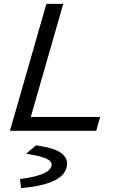

<svg xmlns="http://www.w3.org/2000/svg" viewBox="-20 -675 654 991"><path d="M219.4 -655H306.4L118.4 0H31.4ZM51.3 0 71.5 -71.4H496.9L476.7 0ZM88.8 295.9 83.5 250.5 84.2 249.1Q151.5 239.7 186.4 227.4Q221.2 215.2 233.9 201.2Q246.6 187.2 246.6 173.6Q246.6 163.5 236.4 154.3Q226.2 145 198.3 136.2Q170.5 127.3 117.2 118.9V116.2L165.9 75Q258.4 88.4 292.4 112.6Q326.3 136.8 326.3 168.3Q326.3 190.4 315.1 210.6Q303.9 230.8 277 247.9Q250 265.1 204 277.4Q158 289.6 88.8 295.9Z"/></svg>

Font: Intel One Mono Light
Style: Italic
Weight: 300
Italic angle: -16°
Monospace: yes
Designer: Fred Shallcrass
Foundry: Frere-Jones Type LLC
Version: Version 1.004